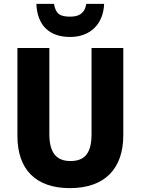

<svg xmlns="http://www.w3.org/2000/svg" viewBox="-20 -962 726 992"><path d="M518 -942H426C417 -890 385 -876 342 -876C291 -876 268 -889 259 -942H168C172 -833 233 -771 342 -771C447 -771 514 -838 518 -942ZM617 -263V-714H453V-270C453 -173 420 -130 344 -130C272 -130 235 -172 235 -269V-714H70V-260C70 -86 165 10 341 10C524 10 617 -93 617 -263Z"/></svg>

Font: Noto Sans Lao Looped SemiCondensed ExtraBold
Style: Regular
Weight: 800
Width: 4
Designer: Mark Frömberg, Ben Mitchell
Foundry: The Fontpad Ltd
Version: Version 1.002